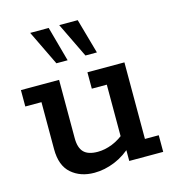

<svg xmlns="http://www.w3.org/2000/svg" viewBox="-96 -699 726 792"><g transform="rotate(-15 266.5 -303.0)"><path d="M211 10Q152 10 113.5 -23.5Q75 -57 75 -127V-328H6V-398H169V-149Q169 -108 187.5 -89Q206 -70 247 -70Q277 -70 309 -82.5Q341 -95 374 -124L354 -93V-328H290V-398H448V-71H507V0H362V-60L381 -63Q343 -26 299 -8Q255 10 211 10ZM300 -467 228 -616H307L349 -467ZM176 -467 104 -616H183L224 -467Z"/></g></svg>

Font: Rokkitt SemiBold Medium
Style: Regular
Weight: 500
Version: Version 3.103